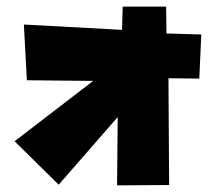

<svg xmlns="http://www.w3.org/2000/svg" viewBox="-20 -584 652 579"><path d="M350 -564 348 -494 52 -510 61 -342 261 -340 24 -158 157 -27 335 -231 333 -25 490 -26 488 -348 581 -347 587 -480 482 -483 481 -564Z"/></svg>

Font: Super Mario
Style: Regular
Weight: 400
Version: Version 1.0